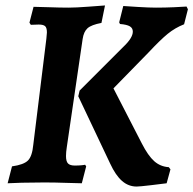

<svg xmlns="http://www.w3.org/2000/svg" viewBox="-20 -669 709 704"><path d="M152 -550Q152 -567 145.5 -573Q139 -579 122 -579L93 -578L88 -586L103 -644Q119 -644 159.5 -642.5Q200 -641 232 -641Q258 -641 304 -644.5Q350 -648 365 -649L352 -585Q315 -578 301 -565.5Q287 -553 283 -526L225 -130Q222 -111 222 -97Q222 -77 229.5 -69.5Q237 -62 254 -62Q268 -62 278.5 -63Q289 -64 292 -65L296 -59L280 3Q264 3 222.5 1.5Q181 0 142 0Q98 0 59.5 1Q21 2 8 3L24 -59Q67 -65 82.5 -80.5Q98 -96 102 -138L150 -527Q152 -545 152 -550ZM432 -497Q467 -530 467 -553Q467 -566 456 -572.5Q445 -579 420 -581L417 -587L432 -647Q445 -646 486 -643.5Q527 -641 552 -641Q585 -641 618.5 -642.5Q652 -644 664 -645L669 -635L655 -580Q622 -567 595 -545Q568 -523 524 -476L396 -345L500 -143Q523 -98 545.5 -78Q568 -58 599 -56L605 -48L591 3Q576 5 534 10Q492 15 481 15Q451 15 427.5 -5.5Q404 -26 384 -69L267 -316L272 -337Z"/></svg>

Font: Alegreya
Style: Bold Italic
Weight: 700
Italic angle: -7°
Designer: Juan Pablo del Peral
Foundry: Huerta Tipografica
Version: Version 2.007; ttfautohint (v1.6)